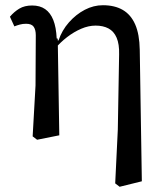

<svg xmlns="http://www.w3.org/2000/svg" viewBox="-20 -524 641 735"><path d="M105 -2 116 -197 117 -389Q117 -410 109 -421.5Q101 -433 80 -433Q67 -433 56 -430Q45 -427 35 -423L18 -460Q34 -479 54 -491Q74 -503 103 -503Q133 -503 153 -489Q173 -475 184 -447.5Q195 -420 197 -377L201 -376L207 -6L122 11ZM421 178 431 -28 436 -316Q437 -355 426.5 -379.5Q416 -404 395.5 -415Q375 -426 346 -426Q319 -426 291 -414Q263 -402 237 -382Q211 -362 190 -337L183 -369H204Q217 -408 244 -438.5Q271 -469 304.5 -486.5Q338 -504 374 -504Q419 -504 450 -486Q481 -468 497.5 -430.5Q514 -393 515 -333L523 170L438 191Z"/></svg>

Font: Source Serif 4
Style: Regular
Weight: 400
Designer: Frank Grießhammer
Foundry: Adobe Systems Incorporated
Version: Version 4.004;hotconv 1.0.116;makeotfexe 2.5.65601